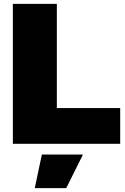

<svg xmlns="http://www.w3.org/2000/svg" viewBox="-20 -749 651 1000"><path d="M47 0V-729H276V-141L231 -186H606V0ZM161 231 198 56H412L325 231Z"/></svg>

Font: Mona Sans Expanded Black
Style: Regular
Weight: 900
Width: 7
Designer: Deni Anggara
Foundry: GitHub
Version: Version 2.000